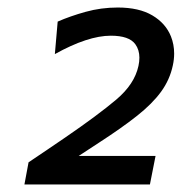

<svg xmlns="http://www.w3.org/2000/svg" viewBox="-20 -792 484 511"><path d="M45 -301 56 -360Q81 -376.5 105 -393Q129 -409.5 153.5 -426Q241 -486 289.5 -527Q338 -568 348.5 -616.5Q351 -628 351 -638.5Q351 -659.5 340 -674.5Q323.5 -697 275 -697Q214 -697 126 -648L133.5 -734.5Q166.5 -749 207.8 -760.5Q249 -772 293.5 -772Q350 -772 385.5 -751Q421 -730 435 -695Q443.5 -673.5 443.5 -649.5Q443.5 -634 440 -618Q432 -580 408.8 -548Q385.5 -516 344.8 -483.8Q304 -451.5 243 -412L189.5 -377H394L379 -301Z"/></svg>

Font: Heraclito Medium
Style: Italic
Weight: 500
Italic angle: -12°
Designer: Kostas Bartsokas (font) & Cristiano Sobral (main changes)
Foundry: Kostas Bartsokas (font) & Cristiano Sobral (main changes)
Version: Version 1.00;July 8, 2020;FontCreator 13.0.0.2655 64-bit